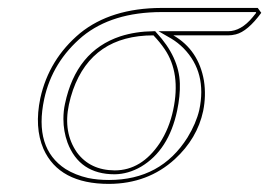

<svg xmlns="http://www.w3.org/2000/svg" viewBox="-20 -449 672 479"><path d="M266.1 -23.9Q333 -23.9 378.4 -91.8Q402.3 -128.4 412.1 -174.8Q431.6 -266.6 390.6 -326.7Q379.4 -343.3 362.8 -360.8Q210.4 -360.8 162.1 -224.6Q155.8 -206.5 151.9 -188Q137.2 -118.7 171.9 -68.8Q204.6 -24.4 266.1 -23.9ZM548.8 -360.8H412.6Q475.6 -324.2 488.8 -247.6Q494.6 -210.4 486.8 -171.9Q472.2 -103.5 416 -51.8Q349.1 9.3 252 9.8Q127.4 9.8 88.4 -77.6Q65.4 -131.3 80.6 -204.1Q102.1 -301.3 179.7 -366.2Q256.8 -428.7 382.3 -429.2H623L631.8 -417Q597.7 -370.6 568.4 -363.3Q558.6 -360.8 548.8 -360.8ZM266.1 -14.2Q178.2 -14.2 148.4 -93.3Q138.2 -121.6 138.2 -152.3Q138.2 -172.4 142.1 -189.9Q169.9 -321.8 280.3 -358.4Q318.4 -370.6 362.8 -371.1H367.2L370.1 -367.7Q426.8 -306.6 428.7 -240.7Q429.7 -210 421.9 -172.9Q400.9 -74.2 332 -33.2Q299.8 -14.6 266.1 -14.2ZM548.8 -371.1Q581.5 -371.1 610.4 -406.2Q614.7 -411.6 619.1 -417L618.2 -418.9H382.3Q259.8 -418.5 186 -358.4Q110.4 -294.9 90.3 -202.1Q64 -79.1 143.6 -27.3Q168 -12.2 199.7 -4.9Q223.6 0 252 0Q381.3 0 447.8 -106Q469.2 -141.1 477.1 -174.3Q497.1 -268.1 438 -328.6Q423.8 -342.8 407.7 -352.5L375.5 -371.1Z"/></svg>

Font: Linux Biolinum Outline O
Style: Italic
Weight: 400
Italic angle: -12°
Designer: Philipp H. Poll
Foundry: Philipp H. Poll
Version: Version 0.6.2